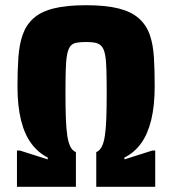

<svg xmlns="http://www.w3.org/2000/svg" viewBox="-20 -716 660 736"><path d="M45 0V-139H56L163 -105V-112Q126 -131 100 -166Q74 -201 60.5 -255.5Q47 -310 47 -386Q47 -447 50.5 -496.5Q54 -546 67 -583Q80 -620 108 -645.5Q136 -671 185 -683.5Q234 -696 310 -696Q386 -696 435 -683.5Q484 -671 512.5 -645.5Q541 -620 554 -583Q567 -546 570 -496.5Q573 -447 573 -386Q573 -310 559.5 -255.5Q546 -201 520.5 -166Q495 -131 457 -112V-105L564 -139H575V0H349V-133Q362 -138 370 -153.5Q378 -169 382 -195.5Q386 -222 387.5 -261.5Q389 -301 389 -354Q389 -410 388 -447Q387 -484 383 -505.5Q379 -527 370.5 -537.5Q362 -548 347.5 -551.5Q333 -555 310 -555Q287 -555 272 -552Q257 -549 249 -538Q241 -527 237 -505.5Q233 -484 232 -447Q231 -410 231 -354Q231 -301 232.5 -261.5Q234 -222 238 -195.5Q242 -169 250 -153.5Q258 -138 271 -133V0Z"/></svg>

Font: Saira SemiCondensed ExtraBold
Style: Regular
Weight: 800
Width: 4
Designer: Hector Gatti with collaboration of the Omnibus-Type team
Foundry: Omnibus-Type
Version: Version 1.101